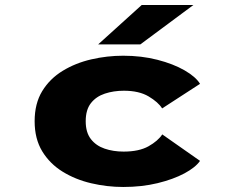

<svg xmlns="http://www.w3.org/2000/svg" viewBox="-20 -734 915 765"><path d="M471 11Q406.5 11 343.5 -3.8Q280.5 -18.5 229.5 -50Q178.5 -81.5 148.2 -131.2Q118 -181 118 -251Q118 -321.5 148.2 -371Q178.5 -420.5 229.8 -451.8Q281 -483 343.8 -497.5Q406.5 -512 471 -512Q544 -512 607.2 -495.8Q670.5 -479.5 715.2 -453.8Q760 -428 777 -400L626 -302Q610.5 -327 572.2 -349.8Q534 -372.5 473.5 -372.5Q432.5 -372.5 397.8 -361Q363 -349.5 342.2 -323Q321.5 -296.5 321.5 -251Q321.5 -206.5 342 -180Q362.5 -153.5 396.8 -141.8Q431 -130 472.5 -130Q534 -130 571.8 -151.2Q609.5 -172.5 626.5 -198.5L777 -93Q759 -67 714.8 -43.2Q670.5 -19.5 607.8 -4.2Q545 11 471 11ZM539 -557H371L544.5 -714H750.5Z"/></svg>

Font: Trispace SemiExpanded ExtraBold
Style: Regular
Weight: 800
Width: 6
Designer: Tyler Finck
Foundry: Etcetera Type Company
Version: Version 1.210; ttfautohint (v1.8.3)